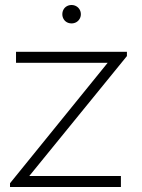

<svg xmlns="http://www.w3.org/2000/svg" viewBox="-20 -747 567 767"><path d="M20 0V-15L410 -496H44V-540H487V-523L97 -44H463V0ZM266 -653.5Q255.5 -653.5 247 -658.2Q238.5 -663 233.8 -671.5Q229 -680 229 -690Q229 -700.5 233.8 -709Q238.5 -717.5 247 -722.2Q255.5 -727 266 -727Q276 -727 284.5 -722.2Q293 -717.5 298 -709Q303 -700.5 303 -690Q303 -680 298 -671.5Q293 -663 284.5 -658.2Q276 -653.5 266 -653.5Z"/></svg>

Font: Hauora
Style: Regular
Weight: 400
Designer: Wayne Shih
Foundry: WCYS
Version: Version 1.001